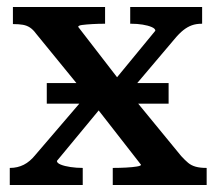

<svg xmlns="http://www.w3.org/2000/svg" viewBox="-20 -530 619 550"><path d="M114 -233V-292H463V-233ZM572 0H303V-49H305Q323 -49 341.5 -50Q360 -51 372 -53Q384 -55 384 -58L246 -235L243 -238L83 -434Q75 -445 66 -451Q57 -457 45.5 -459Q34 -461 18 -461H17V-510H281V-462H279Q262 -462 244.5 -461Q227 -460 215.5 -458.5Q204 -457 204 -453L336 -282L339 -278L499 -83Q510 -71 519 -63.5Q528 -56 540.5 -52.5Q553 -49 571 -49H572ZM8 0V-49H9Q30 -49 48 -58Q66 -67 82 -87L238 -269L282 -237L143 -69Q143 -63 154 -58.5Q165 -54 182 -51.5Q199 -49 216 -49H217V0ZM335 -247 295 -284 425 -442Q425 -448 414.5 -452.5Q404 -457 388.5 -459.5Q373 -462 356 -462H353V-510H559V-462H558Q542 -462 529.5 -457.5Q517 -453 505 -443.5Q493 -434 479 -417Z"/></svg>

Font: Roboto Serif 36pt Medium
Style: Regular
Weight: 500
Designer: Greg Gazdowicz
Foundry: Commercial Type
Version: Version 1.008